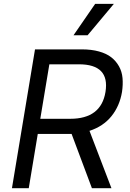

<svg xmlns="http://www.w3.org/2000/svg" viewBox="-20 -986 679 1006"><path d="M42.6 0 163.4 -727.3H409.1Q459.2 -727.3 498.4 -716.4Q537.6 -705.6 562.9 -685.9Q588.1 -666.2 603.5 -638.5Q619 -610.8 622 -577.1Q625 -543.3 619.3 -504.3Q606.9 -430.4 563.9 -377.1Q521 -323.9 448.9 -300.4L563.9 0H461.6L355.1 -284.4Q349.1 -284.1 336.6 -284.1H177.9L130.7 0ZM191.1 -363.6H348Q509.6 -363.6 532.7 -504.3Q556.1 -649.1 393.5 -649.1H238.6ZM365.1 -801.1 478.7 -965.9H576.7L438.9 -801.1Z"/></svg>

Font: Karasuma Gothic
Style: Italic
Weight: 400
Italic angle: -9.39999°
Designer: Rasmus Andersson / Ryoko Nishizuka
Foundry: Genbu
Version: Version 1.00